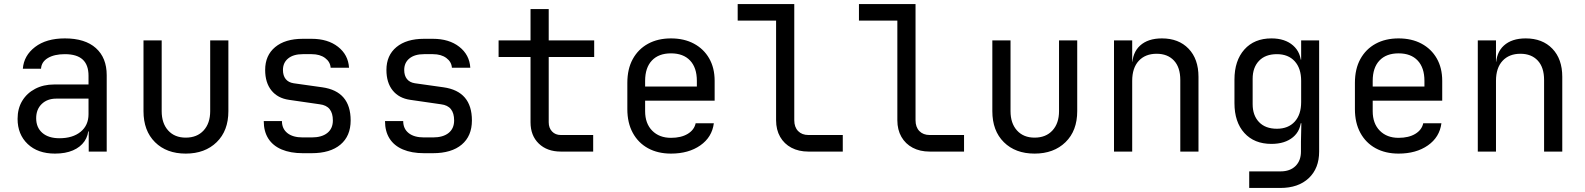

<svg xmlns="http://www.w3.org/2000/svg" viewBox="-20 -750 7840 950"><path d="M252 10Q167 10 117 -37.5Q67 -85 67 -162Q67 -213 90 -251Q113 -289 154 -310.5Q195 -332 248 -332H418V-375Q418 -429 389 -455.5Q360 -482 301 -482Q249 -482 217 -463Q185 -444 183 -410H93Q98 -475 153.5 -517.5Q209 -560 301 -560Q401 -560 454.5 -512Q508 -464 508 -378V0H419V-100H404L418 -120Q418 -80 398 -51Q378 -22 341 -6Q304 10 252 10ZM274 -66Q340 -66 379 -98Q418 -130 418 -185V-262H258Q214 -262 186.5 -235.5Q159 -209 159 -165Q159 -119 189.5 -92.5Q220 -66 274 -66Z M899 10Q804 10 747 -46.5Q690 -103 690 -200V-550H780V-200Q780 -140 812 -104.5Q844 -69 899 -69Q955 -69 987.5 -104.5Q1020 -140 1020 -200V-550H1110V-200Q1110 -103 1052 -46.5Q994 10 899 10Z M1478 8Q1417 8 1373.5 -10.5Q1330 -29 1307.5 -64.5Q1285 -100 1285 -151H1375Q1375 -113 1402 -91.5Q1429 -70 1478 -70H1522Q1572 -70 1599.5 -92Q1627 -114 1627 -154Q1627 -190 1611 -210Q1595 -230 1562 -234L1410 -256Q1354 -264 1323 -302.5Q1292 -341 1292 -404Q1292 -476 1341.5 -517Q1391 -558 1478 -558H1522Q1602 -558 1652.5 -518.5Q1703 -479 1707 -415H1616Q1614 -444 1588.5 -463Q1563 -482 1522 -482H1478Q1432 -482 1406 -461Q1380 -440 1380 -404Q1380 -376 1393.5 -359Q1407 -342 1433 -338L1575 -318Q1645 -308 1680 -267Q1715 -226 1715 -154Q1715 -77 1664.5 -34.5Q1614 8 1522 8Z M2078 8Q2017 8 1973.5 -10.5Q1930 -29 1907.5 -64.5Q1885 -100 1885 -151H1975Q1975 -113 2002 -91.5Q2029 -70 2078 -70H2122Q2172 -70 2199.5 -92Q2227 -114 2227 -154Q2227 -190 2211 -210Q2195 -230 2162 -234L2010 -256Q1954 -264 1923 -302.5Q1892 -341 1892 -404Q1892 -476 1941.5 -517Q1991 -558 2078 -558H2122Q2202 -558 2252.5 -518.5Q2303 -479 2307 -415H2216Q2214 -444 2188.5 -463Q2163 -482 2122 -482H2078Q2032 -482 2006 -461Q1980 -440 1980 -404Q1980 -376 1993.5 -359Q2007 -342 2033 -338L2175 -318Q2245 -308 2280 -267Q2315 -226 2315 -154Q2315 -77 2264.5 -34.5Q2214 8 2122 8Z M2755 0Q2687 0 2646 -39.5Q2605 -79 2605 -145V-468H2447V-550H2605V-705H2695V-550H2920V-468H2695V-145Q2695 -117 2711.5 -99.5Q2728 -82 2755 -82H2915V0Z M3300 10Q3235 10 3186.5 -16.5Q3138 -43 3111 -92.5Q3084 -142 3084 -210V-340Q3084 -409 3111 -458Q3138 -507 3186.5 -533.5Q3235 -560 3300 -560Q3365 -560 3413.5 -534Q3462 -508 3489 -461Q3516 -414 3516 -350V-252H3172V-200Q3172 -139 3207 -103.5Q3242 -68 3300 -68Q3350 -68 3382.5 -87.5Q3415 -107 3422 -140H3512Q3503 -71 3445 -30.5Q3387 10 3300 10ZM3428 -313V-350Q3428 -415 3394.5 -450.5Q3361 -486 3300 -486Q3239 -486 3205.5 -450.5Q3172 -415 3172 -350V-322H3435Z M3980 0Q3932 0 3896 -19Q3860 -38 3840 -73Q3820 -108 3820 -155V-648H3630V-730H3910V-155Q3910 -121 3929 -101.5Q3948 -82 3980 -82H4150V0Z M4580 0Q4532 0 4496 -19Q4460 -38 4440 -73Q4420 -108 4420 -155V-648H4230V-730H4510V-155Q4510 -121 4529 -101.5Q4548 -82 4580 -82H4750V0Z M5099 10Q5004 10 4947 -46.5Q4890 -103 4890 -200V-550H4980V-200Q4980 -140 5012 -104.5Q5044 -69 5099 -69Q5155 -69 5187.5 -104.5Q5220 -140 5220 -200V-550H5310V-200Q5310 -103 5252 -46.5Q5194 10 5099 10Z M5492 0V-550H5582V-445H5601L5582 -424Q5582 -489 5621 -524.5Q5660 -560 5729 -560Q5812 -560 5861 -509Q5910 -458 5910 -370V0H5820V-354Q5820 -417 5788.5 -450.5Q5757 -484 5703 -484Q5647 -484 5614.5 -449Q5582 -414 5582 -350V0Z M6161 180V98H6316Q6363 98 6390 71.5Q6417 45 6417 0V-50L6419 -140H6401L6418 -165Q6418 -105 6378 -71.5Q6338 -38 6271 -38Q6186 -38 6137 -92Q6088 -146 6088 -240V-356Q6088 -450 6137 -505Q6186 -560 6271 -560Q6338 -560 6378 -525Q6418 -490 6418 -430L6401 -455H6418V-550H6507V0Q6507 83 6455.5 131.5Q6404 180 6315 180ZM6298 -113Q6354 -113 6386 -148Q6418 -183 6418 -245V-350Q6418 -412 6386 -447Q6354 -482 6298 -482Q6241 -482 6209.5 -449Q6178 -416 6178 -360V-235Q6178 -179 6209.5 -146Q6241 -113 6298 -113Z M6900 10Q6835 10 6786.5 -16.5Q6738 -43 6711 -92.5Q6684 -142 6684 -210V-340Q6684 -409 6711 -458Q6738 -507 6786.5 -533.5Q6835 -560 6900 -560Q6965 -560 7013.5 -534Q7062 -508 7089 -461Q7116 -414 7116 -350V-252H6772V-200Q6772 -139 6807 -103.5Q6842 -68 6900 -68Q6950 -68 6982.5 -87.5Q7015 -107 7022 -140H7112Q7103 -71 7045 -30.5Q6987 10 6900 10ZM7028 -313V-350Q7028 -415 6994.5 -450.5Q6961 -486 6900 -486Q6839 -486 6805.5 -450.5Q6772 -415 6772 -350V-322H7035Z M7292 0V-550H7382V-445H7401L7382 -424Q7382 -489 7421 -524.5Q7460 -560 7529 -560Q7612 -560 7661 -509Q7710 -458 7710 -370V0H7620V-354Q7620 -417 7588.5 -450.5Q7557 -484 7503 -484Q7447 -484 7414.5 -449Q7382 -414 7382 -350V0Z"/></svg>

Font: JetBrains Mono
Style: Regular
Weight: 400
Monospace: yes
Designer: Philipp Nurullin, Konstantin Bulenkov
Foundry: JetBrains
Version: Version 2.305